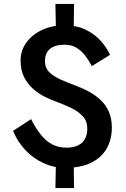

<svg xmlns="http://www.w3.org/2000/svg" viewBox="-20 -838 637 970"><path d="M260 -818 263 -656H352L354 -818ZM263 -54 260 112H354L352 -54ZM444 -504 536 -561Q519 -598 488.5 -632Q458 -666 413 -688Q368 -710 304 -710Q241 -710 191 -686Q141 -662 112.5 -622Q84 -582 84 -533Q84 -483 102 -448Q120 -413 148 -388.5Q176 -364 207.5 -348.5Q239 -333 265 -324Q305 -309 340.5 -292Q376 -275 398.5 -250.5Q421 -226 421 -188Q421 -158 409.5 -136.5Q398 -115 374.5 -103.5Q351 -92 315 -92Q275 -92 243 -109Q211 -126 185.5 -158.5Q160 -191 137 -236L46 -177Q68 -123 107 -81Q146 -39 198.5 -14.5Q251 10 310 10Q385 10 437.5 -14.5Q490 -39 517.5 -85Q545 -131 545 -193Q545 -240 529.5 -274.5Q514 -309 487.5 -333.5Q461 -358 429.5 -375Q398 -392 368 -403Q326 -419 289 -435Q252 -451 229.5 -473Q207 -495 207 -529Q207 -555 217.5 -573.5Q228 -592 250 -602Q272 -612 307 -612Q341 -612 366 -597Q391 -582 410 -557.5Q429 -533 444 -504Z"/></svg>

Font: Jost Medium
Style: Regular
Weight: 500
Version: Version 3.710